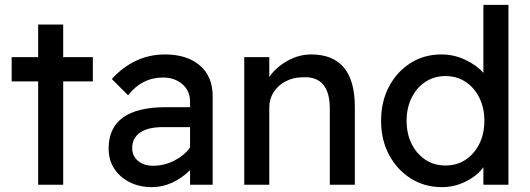

<svg xmlns="http://www.w3.org/2000/svg" viewBox="-20 -760 2182 790"><path d="M137 0V-425H28V-525H137V-659H240V-525H362V-425H240V0Z M605 10Q554 10 514 -10Q474 -30 450.5 -65.5Q427 -101 427 -149Q427 -319 663 -319H762V-342Q762 -386 730.5 -413.5Q699 -441 651 -441Q564 -441 507 -368L440 -435Q533 -536 659 -536Q749 -536 802 -491Q855 -446 855 -364V0H762V-60Q730 -28 689.5 -9Q649 10 605 10ZM609 -78Q656 -78 697 -99Q738 -120 762 -153V-237H650Q589 -237 556.5 -214.5Q524 -192 524 -151Q524 -118 548 -98Q572 -78 609 -78Z M985 0V-525H1088V-443Q1114 -482 1161.5 -509Q1209 -536 1260 -536Q1440 -536 1440 -320V0H1337V-313Q1337 -448 1226 -442Q1187 -442 1155.5 -425.5Q1124 -409 1106 -381Q1088 -353 1088 -318V0Z M1799 10Q1727 10 1670.5 -25.5Q1614 -61 1581 -122.5Q1548 -184 1548 -263Q1548 -342 1580.5 -403.5Q1613 -465 1669 -500.5Q1725 -536 1796 -536Q1848 -536 1894.5 -514Q1941 -492 1969 -460V-740H2072V0H1969V-72Q1945 -38 1898 -14Q1851 10 1799 10ZM1813 -79Q1860 -79 1896 -103Q1932 -127 1952.5 -168.5Q1973 -210 1973 -263Q1973 -316 1952.5 -357.5Q1932 -399 1896 -423Q1860 -447 1813 -447Q1766 -447 1730 -423Q1694 -399 1673.5 -357.5Q1653 -316 1653 -263Q1653 -210 1673.5 -168.5Q1694 -127 1730 -103Q1766 -79 1813 -79Z"/></svg>

Font: Readex Pro
Style: Regular
Weight: 400
Designer: Bonnie Shaver-Troup, Thomas Jockin
Foundry: Lexend
Version: Version 1.204; ttfautohint (v1.8.4.7-5d5b)